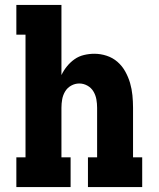

<svg xmlns="http://www.w3.org/2000/svg" viewBox="-20 -755 640 775"><path d="M46 0V-120H83V-615H46V-735H228V-452Q237 -471 250.5 -487.5Q264 -504 281 -516Q298 -528 319 -533Q340 -538 361 -538Q386 -538 410.5 -530Q435 -522 454 -505.5Q473 -489 485.5 -466.5Q498 -444 505 -420Q512 -396 514.5 -370.5Q517 -345 517 -320V-120H554V0H335V-120H372V-320Q372 -337 369 -354Q366 -371 357 -386Q348 -401 332.5 -409.5Q317 -418 300 -418Q283 -418 267.5 -409.5Q252 -401 243 -386Q234 -371 231 -354Q228 -337 228 -320V-120H265V0Z"/></svg>

Font: Iosevka Slab Heavy Extended
Style: Regular
Weight: 900
Width: 7
Monospace: yes
Designer: Belleve Invis
Foundry: Belleve Invis
Version: Version 11.1.0; ttfautohint (v1.8.3)